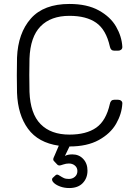

<svg xmlns="http://www.w3.org/2000/svg" viewBox="-20 -730 691 970"><path d="M331 -50Q416 -50 466 -85Q516 -120 535 -205Q539 -226 557 -226H577Q586 -226 592.5 -220.5Q599 -215 598 -206Q595 -154 566.5 -104.5Q538 -55 479 -22.5Q420 10 331 10L308 58Q321 50 346 50Q379 50 400.5 73Q422 96 422 132Q422 170 398 195Q374 220 330 220Q306 220 286 213Q266 206 254.5 196Q243 186 243 177Q243 172 246 169L260 156Q264 152 269 152Q273 152 283 158.5Q293 165 302.5 169.5Q312 174 328 174Q346 174 358.5 163Q371 152 371 134Q371 117 358.5 106.5Q346 96 328 96Q314 96 299.5 101Q285 106 281 106Q273 106 268 100L252 83Q249 80 249 75Q249 70 252.5 63Q256 56 257 53L277 6Q173 -9 121.5 -79.5Q70 -150 66 -261Q65 -288 65 -349Q65 -411 66 -439Q71 -563 136 -636.5Q201 -710 331 -710Q420 -710 479 -677.5Q538 -645 566.5 -595.5Q595 -546 598 -494V-492Q598 -484 592 -479Q586 -474 577 -474H557Q539 -474 535 -495Q516 -580 466 -615Q416 -650 331 -650Q237 -650 185 -597Q133 -544 129 -434Q128 -407 128 -351Q128 -295 129 -266Q133 -156 185 -103Q237 -50 331 -50Z"/></svg>

Font: Rubik
Style: Regular
Weight: 300
Designer: Hubert & Fischer
Foundry: Hubert & Fischer
Version: Version 1.100